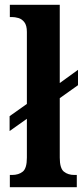

<svg xmlns="http://www.w3.org/2000/svg" viewBox="-20 -780 349 800"><path d="M21 0V-51H30Q58 -51 75 -65Q92 -79 92 -123V-285L20 -234V-296L92 -347V-647Q92 -674 81.5 -687.5Q71 -701 56.5 -705Q42 -709 30 -709H21V-760H229V-434L305 -489V-425L229 -371V-123Q229 -79 246 -65Q263 -51 290 -51H300V0Z"/></svg>

Font: Noto Serif Khmer Condensed
Style: Bold
Weight: 700
Width: 3
Designer: Danh Hong and the Monotype Design Team
Foundry: Monotype Imaging Inc.
Version: Version 2.004; ttfautohint (v1.8.4.7-5d5b)